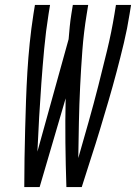

<svg xmlns="http://www.w3.org/2000/svg" viewBox="-20 -755 549 775"><path d="M78 0Q78 -58 79 -116Q80 -174 81.5 -232Q83 -290 85 -348Q87 -406 90.5 -464.5Q94 -523 100 -581.5Q106 -640 115 -698L121 -735H182L176 -698Q165 -629 158.5 -559Q152 -489 147 -420Q142 -351 138 -281.5Q134 -212 131 -143L257 -597Q259 -622 261.5 -647.5Q264 -673 268 -698L274 -735H336L330 -698Q318 -625 312.5 -552Q307 -479 303.5 -406.5Q300 -334 298.5 -262Q297 -190 296 -117Q317 -190 337.5 -262.5Q358 -335 376.5 -407.5Q395 -480 412.5 -552.5Q430 -625 442 -698L448 -735H509L503 -698Q494 -640 480 -581.5Q466 -523 450.5 -464.5Q435 -406 418 -348Q401 -290 383.5 -232Q366 -174 347 -116Q328 -58 310 0H248Q245 -89 244 -178.5Q243 -268 245 -358L140 0Z"/></svg>

Font: Iosevka SS18 Light
Style: Italic
Weight: 300
Italic angle: -9°
Monospace: yes
Designer: Belleve Invis
Foundry: Belleve Invis
Version: Version 25.1.1; ttfautohint (v1.8.4)